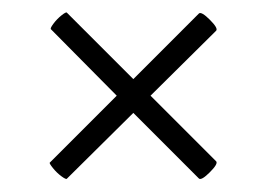

<svg xmlns="http://www.w3.org/2000/svg" viewBox="-20 -340 418 301"><path d="M216 -190 319 -87Q322 -83 309 -70Q296 -57 292 -60L189 -163L85 -60Q84 -58 76.5 -63.5Q69 -69 63 -76.5Q57 -84 58 -85L163 -190L60 -294Q58 -295 63.5 -302.5Q69 -310 76.5 -316Q84 -322 85 -320L189 -216L292 -319Q296 -322 309 -309Q322 -296 319 -292Z"/></svg>

Font: Cormorant Upright Light
Style: Regular
Weight: 300
Designer: Christian Thalmann (Catharsis Fonts)
Foundry: Catharsis Fonts
Version: Version 3.302;PS 003.302;hotconv 1.0.88;makeotf.lib2.5.64775